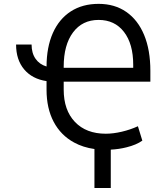

<svg xmlns="http://www.w3.org/2000/svg" viewBox="-20 -757 852 985"><path d="M548.3 207.4H464.5V7.5Q406.2 -0.7 360.1 -25.9Q291.9 -62.9 255.3 -132.1Q218.8 -201.3 218.8 -296.9V-340.9Q145.2 -351.9 103.9 -401.1Q62.5 -450.3 62.5 -528.4H142Q142 -484.7 162.3 -455.6Q182.5 -426.5 218.8 -415.8Q219.1 -515.6 251.2 -587.7Q283.4 -659.8 343.2 -698.5Q403.1 -737.2 485.8 -737.2Q568.5 -737.2 628 -695.8Q687.5 -654.5 719.5 -577.4Q751.4 -500.4 751.4 -393.5V-338.1H306.8V-296.9Q306.8 -191.8 364.5 -131.4Q422.2 -71 522.7 -71Q560.7 -71 604.8 -81.3Q648.8 -91.6 687.5 -109.4L710.2 -35.5Q679.7 -13.8 629.6 -1.4Q590.9 8.5 548.3 10.7ZM663.4 -409.1V-424.7Q663.4 -532 615.9 -593.4Q568.5 -654.8 485.8 -654.8Q402.3 -654.8 354.6 -590.7Q306.8 -526.6 306.8 -414.8V-409.1Z"/></svg>

Font: Linik Sans
Style: Regular
Weight: 400
Designer: Rasmus Andersson (font), Marc Monis (original base), Kil Hyung-jin (Pretendard portions), Cristiano Sobral (main changes
Foundry: rsms
Version: Version 3.018;May 31, 2022;FontCreator 14.0.0.2814 64-bit; t